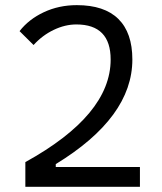

<svg xmlns="http://www.w3.org/2000/svg" viewBox="-20 -723 626 743"><path d="M78.1 0V-95.7Q408.2 -277.8 408.2 -492.7Q408.2 -628.4 275.4 -628.4Q231.9 -628.4 188 -607.4Q144 -586.4 109.9 -548.8L55.7 -602.5Q91.3 -648.4 149.7 -675.8Q208 -703.1 277.3 -703.1Q383.8 -703.1 438 -649.7Q492.2 -596.2 492.2 -492.7Q492.2 -269 195.8 -87.9V-76.7H521.5V0Z"/></svg>

Font: CaskaydiaMono NF SemiLight
Style: Regular
Weight: 350
Designer: Aaron Bell
Foundry: Saja Typeworks
Version: Version 2111.001; ttfautohint (v1.8.4);Nerd Fonts 3.1.1